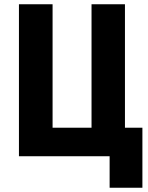

<svg xmlns="http://www.w3.org/2000/svg" viewBox="-20 -734 696 902"><path d="M495 148V0H69V-714H227V-134H410V-714H567V-134H649V148Z"/></svg>

Font: Noto Sans Condensed ExtraBold
Style: Regular
Weight: 800
Width: 3
Designer: Monotype Design Team
Foundry: Monotype Imaging Inc.
Version: Version 2.013; ttfautohint (v1.8.4.7-5d5b)